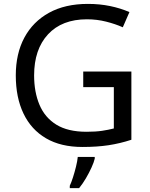

<svg xmlns="http://www.w3.org/2000/svg" viewBox="-20 -744 768 985"><path d="M407 -377H654V-27Q596 -8 537 1Q478 10 403 10Q292 10 216 -34.5Q140 -79 100.5 -161.5Q61 -244 61 -357Q61 -469 105 -551Q149 -633 231.5 -678.5Q314 -724 431 -724Q491 -724 544.5 -713Q598 -702 644 -682L610 -604Q572 -621 524.5 -633Q477 -645 426 -645Q298 -645 226.5 -568Q155 -491 155 -357Q155 -272 182.5 -206.5Q210 -141 269 -104.5Q328 -68 424 -68Q471 -68 504 -73Q537 -78 564 -85V-297H407ZM466 70Q462 88 449.5 115.5Q437 143 420.5 171Q404 199 386 221H338V209Q346 192 354.5 165.5Q363 139 370 110.5Q377 82 379 61H466Z"/></svg>

Font: Noto Sans Mende Kikakui
Style: Regular
Weight: 400
Designer: Monotype Design Team
Foundry: Monotype Imaging Inc.
Version: Version 2.003; ttfautohint (v1.8.4.7-5d5b)